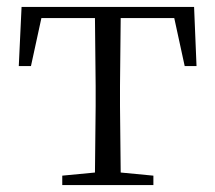

<svg xmlns="http://www.w3.org/2000/svg" viewBox="-20 -532 619 552"><path d="M252 0H421V-27L327 -36L325 -227V-285L327 -480H481L511 -342H545L538 -512H42L34 -342H69L99 -480H253L255 -285V-227L253 -36L159 -27V0Z"/></svg>

Font: Noto Serif HK Light
Style: Regular
Weight: 300
Designer: Ryoko NISHIZUKA 西塚涼子 (kana & ideographs); Frank Grießhammer (Latin, Greek & Cyrillic); Wenlong ZHANG 张文龙 (bopomofo); San
Foundry: Adobe
Version: Version 2.001;hotconv 1.1.0;makeotfexe 2.6.0